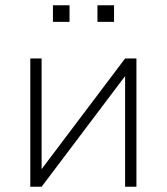

<svg xmlns="http://www.w3.org/2000/svg" viewBox="-20 -709 633 729"><path d="M95 0V-487H138V-47H123L455 -487H498V0H455V-440H470L138 0ZM350 -626V-689H413V-626ZM181 -626V-689H244V-626Z"/></svg>

Font: Nunito Sans 10pt ExtraLight
Style: Regular
Weight: 250
Designer: Vernon Adams
Foundry: Vernon Adams
Version: Version 3.101;gftools[0.9.27]